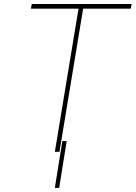

<svg xmlns="http://www.w3.org/2000/svg" viewBox="-20 -747 668 945"><path d="M132.1 -704.5 136.4 -727.3H627.8L623.6 -704.5H389.2L272.7 0H250L366.5 -704.5ZM308.2 -52.6 271.3 177.6H250L286.9 -52.6Z"/></svg>

Font: Inter Thin  BETA
Style: Italic
Weight: 100
Italic angle: -9.39999°
Designer: Rasmus Andersson
Foundry: rsms
Version: Version 3.011;git-f93a4a705